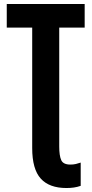

<svg xmlns="http://www.w3.org/2000/svg" viewBox="-20 -734 461 966"><path d="M314 212Q228 212 185 164.5Q142 117 142 11V-595H14V-714H406V-595H278V3Q278 49 288 71.5Q298 94 334 94Q350 94 362 91Q374 88 386 84V201Q369 207 351.5 209.5Q334 212 314 212Z"/></svg>

Font: Noto Sans Display ExtraCondensed
Style: Bold
Weight: 700
Width: 2
Designer: Monotype Design Team
Foundry: Monotype Imaging Inc.
Version: Version 2.003